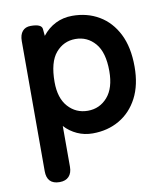

<svg xmlns="http://www.w3.org/2000/svg" viewBox="-81 -582 728 846"><g transform="rotate(-10 283.5 -159.0)"><path d="M118 197Q61 197 61 138V-444Q61 -472 74 -487.5Q87 -503 111 -503Q159 -503 162 -481L165 -449Q190 -481 224 -498Q258 -515 299 -515Q366 -515 418.5 -484Q471 -453 501 -393.5Q531 -334 531 -247Q531 -165 501 -107.5Q471 -50 418.5 -19.5Q366 11 299 11Q262 11 230 -3.5Q198 -18 174 -44V138Q174 166 159.5 181.5Q145 197 118 197ZM295 -91Q348 -91 383 -131Q418 -171 418 -247Q418 -331 383 -371.5Q348 -412 295 -412Q242 -412 207 -371Q172 -330 172 -241Q172 -169 207 -130Q242 -91 295 -91Z"/></g></svg>

Font: Zen Maru Gothic
Style: Bold
Weight: 700
Designer: Yoshimichi Ohira
Foundry: Positype
Version: Version 1.001